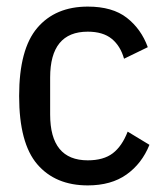

<svg xmlns="http://www.w3.org/2000/svg" viewBox="-20 -550 496 582"><path d="M246 12Q148 12 93 -52Q38 -116 38 -259Q38 -401 93 -465.5Q148 -530 246 -530Q321 -530 364.5 -496Q408 -462 428 -407L356 -372Q345 -411 318.5 -432.5Q292 -454 246 -454Q132 -454 132 -315V-203Q132 -64 246 -64Q294 -64 322 -85.5Q350 -107 367 -151L433 -111Q410 -54 363.5 -21Q317 12 246 12Z"/></svg>

Font: IBM Plex Sans Condensed Text
Style: Regular
Weight: 450
Width: 3
Designer: Mike Abbink, Paul van der Laan, Pieter van Rosmalen
Foundry: Bold Monday
Version: Version 1.1